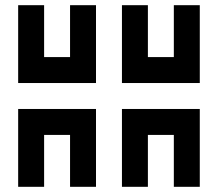

<svg xmlns="http://www.w3.org/2000/svg" viewBox="-20 -720 840 740"><path d="M150 -500V-700H50V-400H350V-700H250V-500ZM650 -500H550V-700H450V-400H750V-700H650ZM50 -300V0H150V-200H250V0H350V-300ZM450 -300V0H550V-200H650V0H750V-300Z"/></svg>

Font: Mourier
Style: Regular
Weight: 400
Designer: Eric Mourier
Foundry: Velvetyne Type Foundry
Version: Version 2.000;hotconv 1.0.109;makeotfexe 2.5.65596